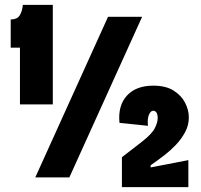

<svg xmlns="http://www.w3.org/2000/svg" viewBox="-20 -729 828 789"><path d="M62 -300V-533H24V-649Q50 -649 60.5 -665Q71 -681 74 -709H197V-300ZM125 0 424 -660H564L265 0ZM481 40V-83L560 -144Q604 -178 616 -202Q628 -226 628 -243Q628 -260 622.5 -267Q617 -274 610 -274Q599 -274 592 -257.5Q585 -241 588 -212L471 -224Q464 -295 501.5 -336Q539 -377 610 -377Q661 -377 693 -357Q725 -337 740.5 -307Q756 -277 756 -247Q756 -214 740.5 -185.5Q725 -157 702.5 -133.5Q680 -110 658.5 -93.5Q637 -77 626 -69L599 -50V-41L754 -71V40Z"/></svg>

Font: Bricolage Grotesque 12pt Condensed ExtraBold
Style: Regular
Weight: 800
Width: 3
Designer: Mathieu Triay
Foundry: Atelier Triay
Version: Version 1.001; ttfautohint (v1.8.4.7-5d5b);gftools[0.9.33.de